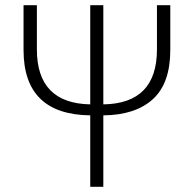

<svg xmlns="http://www.w3.org/2000/svg" viewBox="-20 -717 742 734"><path d="M375 -3H325V-276Q70 -279 70 -526V-697H121V-528Q121 -322 325 -318V-697H375V-318Q580 -321 580 -528V-697H631V-526Q631 -398 564 -337.5Q497 -277 375 -276Z"/></svg>

Font: LXGW 975 Gothic SC 200W
Style: Regular
Weight: 200
Version: Version 2.01;February 25, 2021